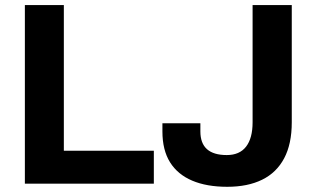

<svg xmlns="http://www.w3.org/2000/svg" viewBox="-20 -706 1214 738"><path d="M75.6 0V-686.4H225.4V-126.7H571.3V0ZM853.3 12Q774.4 12 718.7 -11.7Q662.9 -35.3 633.6 -82.2Q604.3 -129.1 604.3 -200.7V-232.3H750.2V-200.9Q750.2 -155.2 775.6 -132.6Q801 -110 851.7 -110Q900.9 -110 925.9 -142.4Q950.9 -174.8 950.9 -236.1V-686.4H1101.5V-235.9Q1101.5 -152.6 1072.2 -97.5Q1042.9 -42.3 987.5 -15.2Q932.1 12 853.3 12Z"/></svg>

Font: Archivo SemiBold
Style: Regular
Weight: 600
Designer: Hector Gatti
Foundry: Omnibus-Type
Version: Version 2.001